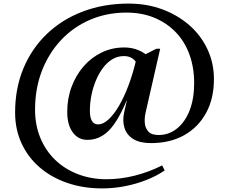

<svg xmlns="http://www.w3.org/2000/svg" viewBox="-20 -797 1258 1068"><path d="M548 251Q442 251 353 220Q264 189 199.5 133Q135 77 99.5 -0.5Q64 -78 64 -171Q64 -305 110 -416Q156 -527 240.5 -608Q325 -689 441 -733Q557 -777 695 -777Q797 -777 883 -745Q969 -713 1033.5 -656.5Q1098 -600 1134 -523Q1170 -446 1170 -357Q1170 -249 1126.5 -169Q1083 -89 1004.5 -45Q926 -1 820 -1Q758 -1 721.5 -23.5Q685 -46 672.5 -85.5Q660 -125 671 -174L742 -483H765L850 -526H871L790 -171Q783 -141 785.5 -112.5Q788 -84 805.5 -65Q823 -46 862 -46Q920 -46 965 -82.5Q1010 -119 1035 -183.5Q1060 -248 1060 -335Q1060 -422 1033.5 -494.5Q1007 -567 957 -618.5Q907 -670 838 -698.5Q769 -727 684 -727Q574 -727 481 -687Q388 -647 319.5 -574Q251 -501 213 -402.5Q175 -304 175 -187Q175 -102 204 -31Q233 40 286 91.5Q339 143 412.5 171.5Q486 200 573 200Q650 200 729.5 180Q809 160 882 123L896 151Q851 182 793.5 204.5Q736 227 673.5 239Q611 251 548 251ZM466 -19Q415 -19 384.5 -61Q354 -103 354 -174Q354 -250 378.5 -315Q403 -380 446 -429Q489 -478 546.5 -505.5Q604 -533 671 -533Q715 -533 752.5 -517Q790 -501 816 -471L758 -356Q758 -420 736 -452.5Q714 -485 669 -485Q634 -485 605 -467.5Q576 -450 553 -419.5Q530 -389 513.5 -349.5Q497 -310 488.5 -267Q480 -224 480 -181Q480 -105 526 -105Q553 -105 582.5 -131.5Q612 -158 640.5 -206Q669 -254 694 -320Q719 -386 738 -466L789 -453L756 -237H684Q635 -120 584 -69.5Q533 -19 466 -19Z"/></svg>

Font: Platypi Light Medium
Style: Italic
Weight: 500
Italic angle: -13°
Version: Version 1.200